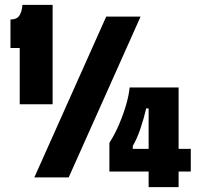

<svg xmlns="http://www.w3.org/2000/svg" viewBox="-20 -728 820 788"><path d="M61 -300V-531H23V-648Q49 -648 59.5 -664Q70 -680 72 -708H196V-300ZM121 0 416 -660H557L262 0ZM429 -24V-142Q451 -176 468.5 -217Q486 -258 497.5 -297.5Q509 -337 512 -369H713V40H590V-283H580Q571 -244 557 -202Q543 -160 525 -129V-117H763V-24Z"/></svg>

Font: Bricolage Grotesque Condensed ExtraBold
Style: Regular
Weight: 800
Width: 3
Designer: Mathieu Triay
Foundry: Atelier Triay
Version: Version 1.000;gftools[0.9.30]